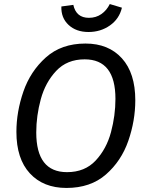

<svg xmlns="http://www.w3.org/2000/svg" viewBox="-20 -916 726 948"><path d="M648 -421Q648 -320 613.5 -220.5Q579 -121 503 -54.5Q427 12 308 12Q194 12 127.5 -60Q61 -132 61 -265Q61 -364 95.5 -464Q130 -564 206.5 -632.5Q283 -701 402 -701Q516 -701 582 -628Q648 -555 648 -421ZM159 -262Q159 -66 311 -66Q399 -66 452.5 -123.5Q506 -181 528 -263.5Q550 -346 550 -428Q550 -623 398 -623Q311 -623 257.5 -566Q204 -509 181.5 -426.5Q159 -344 159 -262ZM283 -884 342 -892Q356 -828 419 -828Q454 -828 480.5 -846.5Q507 -865 522 -896L582 -878Q569 -823 523 -790.5Q477 -758 417 -758Q356 -758 318.5 -793Q281 -828 283 -884Z"/></svg>

Font: FiraGO
Style: Italic
Weight: 400
Italic angle: -8°
Designer: bBox Type GmbH
Foundry: bBox Type GmbH
Version: Version 1.001